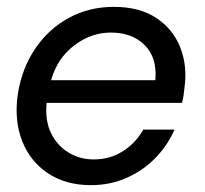

<svg xmlns="http://www.w3.org/2000/svg" viewBox="-20 -528 597 560"><path d="M245 12Q172 12 120 -22.5Q68 -57 44.5 -117Q21 -177 32 -254Q44 -329 83 -386.5Q122 -444 181 -476Q240 -508 312 -508Q387 -508 436 -475.5Q485 -443 506 -389Q527 -335 518 -272Q517 -261 515.5 -250.5Q514 -240 511 -228H116Q111 -176 129 -139.5Q147 -103 180 -83Q213 -63 253 -63Q301 -63 338.5 -87Q376 -111 398 -150H489Q469 -104 433.5 -67.5Q398 -31 350 -9.5Q302 12 245 12ZM303 -433Q246 -433 196.5 -395.5Q147 -358 129 -294H433Q439 -359 402.5 -396Q366 -433 303 -433Z"/></svg>

Font: Host Grotesk
Style: Italic
Weight: 400
Italic angle: -8°
Designer: Doğukan Karapınar based on Poppins by Indian Type Foundry, Jonny Pinhorn
Foundry: Element Type
Version: Version 1.001; ttfautohint (v1.8.4.7-5d5b)